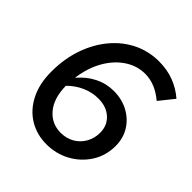

<svg xmlns="http://www.w3.org/2000/svg" viewBox="-193 -851 1002 1002"><g transform="rotate(45 307.5 -350.0)"><path d="M303 11Q232 11 175.5 -23Q119 -57 86 -121.5Q53 -186 53 -275Q53 -371 81 -451Q109 -531 158.5 -589.5Q208 -648 273 -679.5Q338 -711 413 -711Q474 -711 524.5 -691.5Q575 -672 615 -637L550 -556Q482 -614 408 -614Q348 -614 296 -579.5Q244 -545 209 -483.5Q174 -422 163 -340Q202 -386 251 -410.5Q300 -435 354 -435Q416 -435 463.5 -409Q511 -383 538 -339Q565 -295 565 -239Q565 -167 529 -110.5Q493 -54 433.5 -21.5Q374 11 303 11ZM313 -84Q355 -84 388 -103Q421 -122 440 -155.5Q459 -189 459 -230Q459 -283 422.5 -316.5Q386 -350 326 -350Q280 -350 237 -331Q194 -312 159 -277Q160 -186 203 -135Q246 -84 313 -84Z"/></g></svg>

Font: Red Hat Mono Medium
Style: Italic
Weight: 500
Italic angle: -12°
Monospace: yes
Designer: Pentagram, MCKL
Foundry: Pentagram, MCKL
Version: Version 1.023; ttfautohint (v1.8.3)